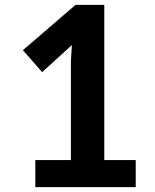

<svg xmlns="http://www.w3.org/2000/svg" viewBox="-20 -768 636 788"><path d="M408 -111V-748H290L74 -562L153 -472L275 -583L271 -518V-111H125V0H537V-111Z"/></svg>

Font: Spoqa Han Sans Neo Bold
Style: Bold
Weight: 700
Designer: [Spoqa Han Sans Neo] Dong-huui Kim  Younghwa Kang  Yujin Lee  [Noto Sans] Ryoko NISHIZUKA  (kana & ideographs); Paul D. 
Foundry: Spoqa (http://www.spoqa-han-sans.com)
Version: Version 1.100;hotconv 1.0.109;makeotfexe 2.5.65596